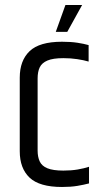

<svg xmlns="http://www.w3.org/2000/svg" viewBox="-20 -740 410 765"><path d="M58.7 -430.5Q58.7 -498.5 97.9 -536.1Q137.2 -573.7 227.1 -573.7Q262.2 -573.7 288.3 -569.7Q314.4 -565.7 333.1 -560.3V-494.7Q313.4 -500.5 287.4 -504.4Q261.4 -508.3 232.5 -508.3Q191.3 -508.3 169 -498.8Q146.7 -489.3 138.3 -471.7Q129.9 -454.1 129.9 -427.7V-140.1Q129.9 -114.8 138.3 -96.7Q146.7 -78.6 169 -69.5Q191.3 -60.3 232.5 -60.3Q263.7 -60.3 289.7 -64.7Q315.7 -69.2 334.7 -75.5V-9.2Q314.4 -3.8 288.3 0.6Q262.2 5 227.1 5Q137.2 5 97.9 -32.2Q58.7 -69.4 58.7 -137.4ZM240.7 -720.1H307.2L248 -613H202.2Z"/></svg>

Font: Khand Variable Light
Style: Regular
Weight: 300
Designer: Satya Rajpurohit
Foundry: Indian Type Foundry
Version: Version 3.000